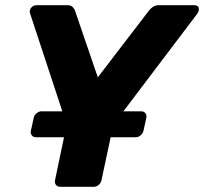

<svg xmlns="http://www.w3.org/2000/svg" viewBox="-20 -720 786 740"><path d="M119 -191Q108 -191 102.5 -198.5Q97 -206 99 -216L110 -266Q112 -276 121 -283.5Q130 -291 140 -291H524Q535 -291 540.5 -283.5Q546 -276 544 -266L533 -216Q531 -206 522 -198.5Q513 -191 503 -191ZM212 0Q201 0 195.5 -7.5Q190 -15 192 -25L237 -240L96 -668Q92 -680 100 -690Q108 -700 121 -700H239Q254 -700 260.5 -692.5Q267 -685 269 -679L357 -422L554 -679Q558 -685 568 -692.5Q578 -700 593 -700H728Q744 -700 746 -689Q748 -678 741 -668L417 -240L371 -25Q369 -15 360.5 -7.5Q352 0 341 0Z"/></svg>

Font: Rubik Light
Style: Bold Italic
Weight: 700
Italic angle: -12°
Version: Version 2.104